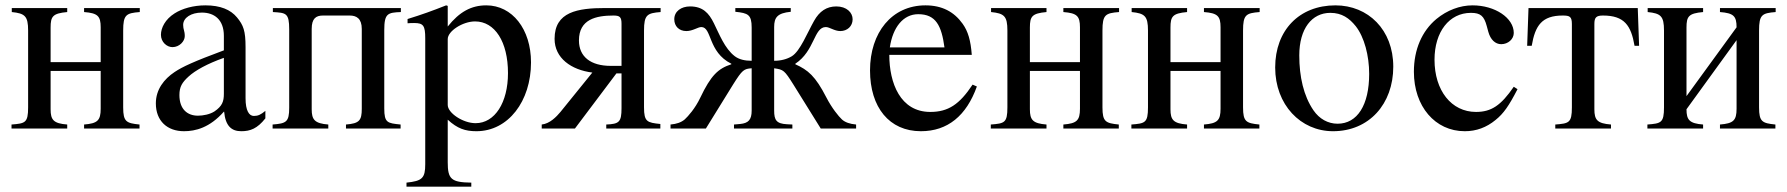

<svg xmlns="http://www.w3.org/2000/svg" viewBox="-20 -480 6674 717"><path d="M502 -450H294V-435C345 -431 356 -420 356 -378V-248H169V-377C169 -419 177 -430 231 -435V-450H24V-435C73 -430 85 -420 85 -366V-79C85 -21 74 -19 23 -15V0H231V-15C180 -19 169 -32 169 -72V-215H356V-74C356 -30 344 -19 294 -15V0H501V-15C452 -20 440 -25 440 -79V-366C440 -425 451 -431 502 -435Z M971 -66C954 -52 944 -47 928 -47C910 -47 897 -67 897 -113V-304C897 -365 889 -386 865 -415C841 -444 803 -460 747 -460C702 -460 660 -448 632 -430C597 -408 581 -376 581 -350C581 -323 603 -304 624 -304C650 -304 670 -326 670 -345C670 -366 664 -369 664 -387C664 -414 694 -433 734 -433C779 -433 816 -408 816 -346V-292C703 -250 662 -231 632 -211C593 -185 562 -146 562 -94C562 -28 605 10 667 10C710 10 763 -3 816 -63H817C822 -10 844 10 881 10C915 10 941 0 971 -38ZM816 -130C816 -101 810 -84 781 -64C764 -53 739 -48 719 -48C680 -48 650 -72 650 -125C650 -156 660 -172 684 -194C709 -217 754 -242 816 -264Z M1477 -450H999V-435C1048 -432 1060 -432 1060 -370V-78C1060 -24 1049 -19 998 -15V0H1206V-15C1155 -19 1144 -33 1144 -72V-372C1144 -411 1160 -422 1186 -422H1286C1311 -422 1331 -411 1331 -372V-74C1331 -30 1322 -19 1272 -15V0H1476V-15C1427 -20 1415 -21 1415 -75V-368C1415 -430 1428 -433 1477 -435Z M1652 -458 1646 -460C1593 -439 1557 -426 1502 -409V-393C1511 -394 1518 -394 1527 -394C1561 -394 1568 -384 1568 -337V133C1568 185 1557 196 1498 202V217H1740V202C1665 201 1652 189 1652 126V-33C1688 0 1717 10 1759 10C1878 10 1963 -102 1963 -247C1963 -371 1893 -460 1796 -460C1740 -460 1696 -436 1652 -381ZM1652 -334C1652 -364 1708 -400 1754 -400C1828 -400 1877 -324 1877 -207C1877 -97 1828 -20 1756 -20C1709 -20 1652 -58 1652 -88Z M2447 -450H2241C2137 -450 2051 -436 2051 -335C2051 -263 2113 -219 2192 -209L2073 -62C2058 -44 2033 -18 2003 -15V0H2127L2282 -206H2301V-76C2301 -24 2292 -17 2244 -15V0H2446V-17C2397 -22 2385 -25 2385 -79V-366C2385 -425 2397 -431 2447 -435ZM2301 -234H2261C2186 -234 2142 -268 2142 -329C2142 -408 2206 -422 2271 -422C2295 -422 2301 -416 2301 -391Z M3177 0V-15C3154 -17 3136 -23 3124 -34C3112 -45 3086 -77 3066 -116C3025 -196 2997 -219 2950 -240V-242C3023 -290 3019 -379 3064 -379C3078 -379 3096 -364 3118 -364C3144 -364 3164 -382 3164 -408C3164 -433 3142 -456 3103 -456C3067 -456 3040 -438 3020 -402C2995 -358 2968 -289 2937 -270C2919 -259 2896 -253 2871 -253V-379C2871 -415 2883 -431 2933 -436V-450H2726V-436C2773 -431 2787 -426 2787 -377V-253C2761 -253 2740 -258 2724 -270C2686 -299 2666 -353 2646 -393C2627 -432 2604 -456 2557 -456C2524 -456 2498 -438 2498 -408C2498 -382 2516 -364 2543 -364C2567 -364 2586 -379 2599 -379C2639 -379 2623 -286 2711 -242V-240C2662 -224 2635 -199 2595 -115C2576 -75 2550 -46 2537 -34C2524 -23 2507 -17 2484 -15V0H2616L2718 -165C2752 -219 2758 -223 2787 -225V-67C2787 -33 2775 -20 2744 -17L2721 -15V0H2939V-15L2919 -16C2879 -18 2871 -32 2871 -67V-225C2906 -220 2909 -218 2943 -164L3045 0Z M3612 -164C3563 -90 3521 -62 3454 -62C3342 -62 3301 -170 3301 -275H3609C3605 -329 3595 -363 3575 -391C3543 -436 3498 -460 3436 -460C3310 -460 3229 -358 3229 -217C3229 -79 3301 10 3419 10C3519 10 3589 -48 3628 -157ZM3303 -303C3314 -378 3353 -427 3409 -427C3475 -427 3496 -384 3507 -303Z M4159 -450H3951V-435C4002 -431 4013 -420 4013 -378V-248H3826V-377C3826 -419 3834 -430 3888 -435V-450H3681V-435C3730 -430 3742 -420 3742 -366V-79C3742 -21 3731 -19 3680 -15V0H3888V-15C3837 -19 3826 -32 3826 -72V-215H4013V-74C4013 -30 4001 -19 3951 -15V0H4158V-15C4109 -20 4097 -25 4097 -79V-366C4097 -425 4108 -431 4159 -435Z M4684 -450H4476V-435C4527 -431 4538 -420 4538 -378V-248H4351V-377C4351 -419 4359 -430 4413 -435V-450H4206V-435C4255 -430 4267 -420 4267 -366V-79C4267 -21 4256 -19 4205 -15V0H4413V-15C4362 -19 4351 -32 4351 -72V-215H4538V-74C4538 -30 4526 -19 4476 -15V0H4683V-15C4634 -20 4622 -25 4622 -79V-366C4622 -425 4633 -431 4684 -435Z M5183 -231C5183 -369 5089 -460 4967 -460C4832 -460 4742 -367 4742 -228C4742 -89 4837 10 4958 10C5093 10 5183 -92 5183 -231ZM5093 -204C5093 -88 5049 -18 4975 -18C4939 -18 4907 -36 4885 -68C4848 -122 4832 -194 4832 -273C4832 -373 4879 -432 4948 -432C4991 -432 5019 -412 5043 -382C5075 -341 5093 -272 5093 -204Z M5633 -156C5585 -86 5549 -62 5492 -62C5400 -62 5337 -142 5337 -257C5337 -361 5392 -432 5473 -432C5509 -432 5522 -420 5532 -383L5538 -361C5546 -332 5564 -315 5586 -315C5612 -315 5633 -334 5633 -357C5633 -413 5563 -460 5479 -460C5432 -460 5384 -442 5344 -409C5290 -364 5260 -295 5260 -212C5260 -83 5339 10 5450 10C5493 10 5531 -4 5565 -32C5595 -56 5615 -85 5647 -147Z M6101 -309 6096 -450H5688L5683 -309H5700C5713 -385 5738 -422 5816 -422C5842 -422 5850 -418 5850 -390V-79C5850 -21 5839 -19 5788 -15V0H5996V-15C5945 -19 5934 -32 5934 -72V-390C5934 -414 5940 -422 5966 -422C6046 -422 6071 -385 6084 -309Z M6611 -450H6403V-435C6454 -431 6465 -420 6465 -378L6278 -121V-377C6278 -419 6286 -430 6340 -435V-450H6133V-435C6182 -430 6194 -420 6194 -366V-79C6194 -21 6183 -19 6132 -15V0H6340V-15C6289 -19 6278 -32 6278 -72L6465 -330V-74C6465 -30 6453 -19 6403 -15V0H6610V-15C6561 -20 6549 -25 6549 -79V-366C6549 -425 6560 -431 6611 -435Z"/></svg>

Font: STIX Math
Style: Regular
Weight: 400
Designer: MicroPress Inc., with final additions and corrections provided by Coen Hoffman, Elsevier (retired)
Version: Version 1.1.0